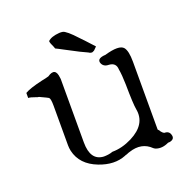

<svg xmlns="http://www.w3.org/2000/svg" viewBox="-116 -717 843 859"><g transform="rotate(-20 305.0 -287.0)"><path d="M365 -474Q356 -473 348 -479Q338 -483 312 -496Q286 -509 245 -531Q237 -536 229 -539.5Q221 -543 214 -547Q214 -550 203 -574Q200 -582 200 -587Q216 -603 255 -606Q273 -607 281 -601Q294 -593 312 -575Q330 -557 355 -530Q375 -508 389 -493L375 -479Q375 -479 372.5 -477.5Q370 -476 365 -474ZM545 22Q512 38 484 28Q477 25 474 22Q432 -19 369 2Q364 3 353 8Q347 9 344 11Q287 34 217 7Q139 -23 123 -93Q120 -107 120 -120V-309Q120 -342 113 -348Q111 -350 72 -368Q66 -368 57 -372Q36 -380 25 -380V-404Q48 -418 109 -432Q120 -434 128 -436Q136 -438 143 -440Q185 -469 190 -417Q191 -413 191 -410Q191 -407 191 -404V-108Q191 -21 254 -18Q264 -18 275 -19.5Q286 -21 297 -25Q343 -25 391 -49Q476 -92 462 -167Q457 -193 456 -288Q455 -334 450 -361Q449 -394 415 -396Q390 -396 382 -416Q375 -435 399 -441Q403 -442 407 -442.5Q411 -443 415 -443Q487 -464 506 -442Q521 -424 521 -372V-49Q527 -44 531 -36Q538 -27 545 -25Q567 -25 572 -5Q578 15 556 21Q553 22 550 22Q547 22 545 22Z"/></g></svg>

Font: New Tegomin
Style: Regular
Weight: 400
Designer: Kyosuke Nagai
Version: Version 1.000